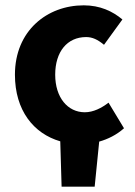

<svg xmlns="http://www.w3.org/2000/svg" viewBox="-20 -528 507 720"><path d="M211 172H335L352 3C384 -6 417 -22 445 -47L387 -143C361 -123 330 -107 298 -107C234 -107 187 -162 187 -248C187 -334 232 -389 303 -389C326 -389 346 -380 370 -360L439 -455C402 -486 355 -508 294 -508C157 -508 36 -413 36 -248C36 -114 106 -27 206 2Z"/></svg>

Font: Giro Sans Regular
Style: Bold
Weight: 700
Designer: Paul D. Hunt
Foundry: Adobe Systems Incorporated
Version: Version 1.000;PS 1.0;hotconv 1.0.88;makeotf.lib2.5.647800